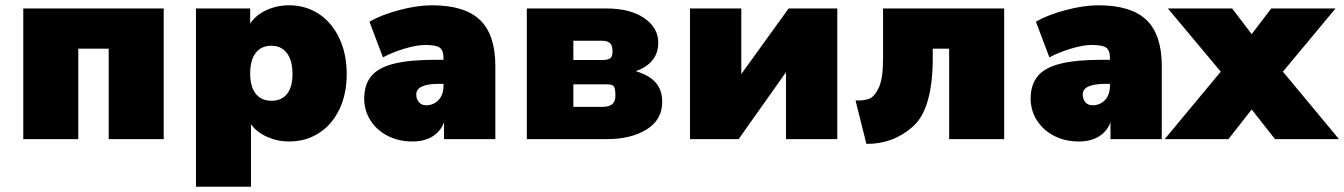

<svg xmlns="http://www.w3.org/2000/svg" viewBox="-20 -526 5083 726"><path d="M68 -494H599V0H391V-342H276V0H68Z M1291 -246Q1291 -170 1263 -112Q1235 -54 1185.5 -22.5Q1136 9 1073 9Q1029 9 990 -8.5Q951 -26 929 -56V180H721V-494H926V-437Q947 -469 987 -487.5Q1027 -506 1073 -506Q1136 -506 1185.5 -473.5Q1235 -441 1263 -381.5Q1291 -322 1291 -246ZM1086 -246Q1086 -297 1065 -325Q1044 -353 1006 -353Q968 -353 947 -326Q926 -299 926 -248Q926 -198 947 -171.5Q968 -145 1007 -145Q1045 -145 1065.5 -171Q1086 -197 1086 -246Z M1853 -276V0H1659V-64Q1647 -30 1616 -10.5Q1585 9 1540 9Q1488 9 1446.5 -12Q1405 -33 1381 -70.5Q1357 -108 1357 -155Q1358 -208 1385 -239.5Q1412 -271 1471 -285.5Q1530 -300 1629 -300H1657V-306Q1657 -336 1642.5 -346Q1628 -356 1588 -356Q1557 -356 1511 -342.5Q1465 -329 1428 -309L1377 -444Q1422 -470 1490 -488Q1558 -506 1613 -506Q1737 -506 1795 -450.5Q1853 -395 1853 -276ZM1657 -202V-209H1641Q1554 -209 1554 -169Q1554 -151 1564 -139.5Q1574 -128 1591 -128Q1620 -128 1638.5 -148Q1657 -168 1657 -202Z M1972 -494H2272Q2363 -494 2416 -457.5Q2469 -421 2469 -365Q2469 -324 2446 -297Q2423 -270 2384 -257Q2436 -241 2460 -213Q2484 -185 2484 -141Q2484 -73 2425 -36.5Q2366 0 2275 0H1972ZM2254 -299Q2279 -299 2287.5 -305.5Q2296 -312 2296 -332Q2296 -354 2286.5 -363Q2277 -372 2256 -372H2148V-299ZM2258 -122Q2283 -122 2295 -132Q2307 -142 2307 -164Q2307 -189 2302 -198Q2297 -207 2276 -207H2148V-122Z M2589 -494H2783V-246L2962 -494H3146V0H2952V-253L2773 0H2589Z M3215 -146Q3244 -145 3265 -152Q3286 -159 3302.5 -193.5Q3319 -228 3319 -302V-494H3777V0H3569V-342H3507V-308Q3507 -114 3432 -47.5Q3357 19 3256 18Z M4373 -276V0H4179V-64Q4167 -30 4136 -10.5Q4105 9 4060 9Q4008 9 3966.5 -12Q3925 -33 3901 -70.5Q3877 -108 3877 -155Q3878 -208 3905 -239.5Q3932 -271 3991 -285.5Q4050 -300 4149 -300H4177V-306Q4177 -336 4162.5 -346Q4148 -356 4108 -356Q4077 -356 4031 -342.5Q3985 -329 3948 -309L3897 -444Q3942 -470 4010 -488Q4078 -506 4133 -506Q4257 -506 4315 -450.5Q4373 -395 4373 -276ZM4177 -202V-209H4161Q4074 -209 4074 -169Q4074 -151 4084 -139.5Q4094 -128 4111 -128Q4140 -128 4158.5 -148Q4177 -168 4177 -202Z M5043 0H4801L4713 -112L4625 0H4384L4596 -255L4396 -494H4639L4713 -397L4787 -494H5030L4831 -255Z"/></svg>

Font: Nunito Sans Heavy
Style: Regular
Weight: 400
Designer: Vernon Adams
Foundry: Vernon Adams
Version: Version 2.500